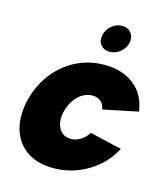

<svg xmlns="http://www.w3.org/2000/svg" viewBox="-107 -782 760 873"><g transform="rotate(15 273.5 -346.0)"><path d="M229 7Q154 8 104 -24Q54 -56 34 -114Q14 -172 29 -249Q45 -325 88 -383.5Q131 -442 193.5 -474.5Q256 -507 330 -507Q415 -507 470 -463Q525 -419 535 -342L371 -308Q367 -332 351.5 -345Q336 -358 312 -358Q287 -358 264.5 -344Q242 -330 226 -305Q210 -280 203 -249Q194 -202 212 -172Q230 -142 268 -142Q291 -142 312 -155Q333 -168 349 -192L499 -157Q461 -83 387.5 -38.5Q314 6 229 7ZM335 -570Q308 -570 293 -588.5Q278 -607 284 -634Q289 -661 311 -680Q333 -699 360 -699Q388 -699 403 -680Q418 -661 413 -634Q407 -607 384.5 -588.5Q362 -570 335 -570Z"/></g></svg>

Font: Albert Sans Black
Style: Italic
Weight: 900
Italic angle: -11.25°
Designer: Andreas Rasmussen
Foundry: a.Foundry
Version: Version 1.025